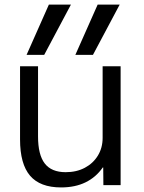

<svg xmlns="http://www.w3.org/2000/svg" viewBox="-20 -810 632 840"><path d="M386.7 -570H309.7L407.3 -790H503.7ZM173.4 -570H96.3L193.9 -790H290.4ZM247.3 10Q155.3 10 111.5 -41.3Q67.7 -92.7 67.7 -200V-520H146.4V-213.3Q146.4 -133 175.7 -94.9Q205 -56.7 267.3 -56.7Q315 -56.7 351.3 -76.1Q387.6 -95.4 408.3 -129.4Q429 -163.4 429 -206.7V-520H507.7V0H432.3L431.6 -77.3H429.6Q400 -34.6 354.3 -12.3Q308.6 10 247.3 10Z"/></svg>

Font: M PLUS 1 Thin
Style: Regular
Weight: 100
Designer: Coji Morishita
Foundry: UNDERFOREST DESIGN
Version: Version 1.001